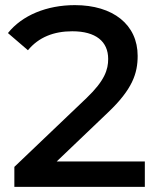

<svg xmlns="http://www.w3.org/2000/svg" viewBox="-20 -729 618 749"><path d="M545 -99H201L401 -290C497 -381 517 -443 517 -511C517 -633 421 -709 272 -709C162 -709 66 -669 11 -600L89 -533C131 -584 190 -607 262 -607C354 -607 402 -567 402 -499C402 -458 389 -415 318 -347L36 -78V0H545Z"/></svg>

Font: Montserrat-Alt1 SemBd
Style: Regular
Weight: 600
Designer: Differentunic
Foundry: Differentunic
Version: Version 7.222